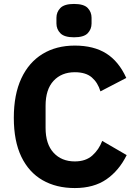

<svg xmlns="http://www.w3.org/2000/svg" viewBox="-20 -941 691 973"><path d="M359 12Q265 12 195.5 -28Q126 -68 88 -147Q50 -226 50 -344Q50 -462 88 -543.5Q126 -625 195.5 -667.5Q265 -710 359 -710Q455 -710 518.5 -670Q582 -630 620 -546L489 -478Q476 -522 445.5 -548.5Q415 -575 359 -575Q292 -575 251.5 -531.5Q211 -488 211 -405V-293Q211 -211 251.5 -167Q292 -123 359 -123Q415 -123 448.5 -153.5Q482 -184 498 -227L622 -155Q583 -76 519 -32Q455 12 359 12ZM355 -752Q306 -752 286 -772.5Q266 -793 266 -822V-851Q266 -880 286 -900.5Q306 -921 355 -921Q405 -921 424.5 -900.5Q444 -880 444 -851V-822Q444 -793 424.5 -772.5Q405 -752 355 -752Z"/></svg>

Font: IBM Plex Sans Var
Style: Regular
Weight: 400
Designer: Mike Abbink, Paul van der Laan, Pieter van Rosmalen
Foundry: Bold Monday
Version: Version 3.000